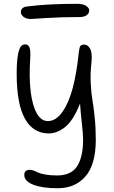

<svg xmlns="http://www.w3.org/2000/svg" viewBox="-20 -731 603 1012"><path d="M143.1 -630.9Q118.7 -630.9 104.2 -642.1Q89.8 -653.3 89.8 -668Q89.8 -678.2 97.4 -686.5Q105 -694.8 122.1 -696.8Q229.5 -710.9 386.2 -710.9Q418 -710.9 434.1 -700Q450.2 -689 450.2 -676.8Q450.2 -660.2 436.5 -650.6Q422.9 -641.1 398.9 -641.1Q302.2 -641.1 223.9 -636Q145.5 -630.9 143.1 -630.9ZM283.2 261.2Q203.6 261.2 155.8 242.7Q107.9 224.1 107.9 190.9Q107.9 164.1 138.2 164.1Q147.5 164.1 159.2 168.7Q170.9 173.3 182.4 179Q193.8 184.6 220 189.2Q246.1 193.8 280.8 193.8Q355.5 193.8 386.7 144.8Q418 95.7 418 4.9Q418 -23.4 411.1 -84.2Q404.3 -145 401.9 -186Q384.3 -139.6 362.8 -106.9Q341.3 -74.2 318.8 -57.9Q296.4 -41.5 276.4 -34.7Q256.3 -27.8 235.8 -27.8Q155.3 -27.8 111.6 -105.2Q67.9 -182.6 67.9 -342.8Q67.9 -404.3 74.2 -439.7Q80.6 -475.1 89.8 -486.1Q99.1 -497.1 112.8 -497.1Q128.4 -497.1 135.3 -481Q142.1 -464.8 139.2 -420.9Q132.8 -323.2 141.6 -249.5Q150.4 -175.8 173.6 -134.3Q196.8 -92.8 231.9 -92.8Q274.9 -92.8 308.8 -140.9Q342.8 -189 363.5 -267.8Q384.3 -346.7 395 -452.1Q397.9 -480 403.3 -488Q408.7 -496.1 423.8 -496.1Q442.9 -496.1 455.1 -473.9Q467.3 -451.7 461.9 -399.9Q455.6 -346.2 458.3 -292.5Q460.9 -238.8 466.8 -206.1Q472.7 -173.3 478.8 -115.5Q484.9 -57.6 484.9 4.9Q484.9 135.7 430.7 198.5Q376.5 261.2 283.2 261.2Z"/></svg>

Font: Shantell Sans Normal
Style: Regular
Weight: 300
Designer: Stephen Nixon, Anya Danilova, Shantell Martin
Foundry: Arrow Type
Version: Version 1.006;[559af2be0]